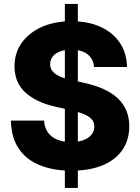

<svg xmlns="http://www.w3.org/2000/svg" viewBox="-20 -844 702 961"><path d="M304.7 96.7V-824.2H369.6V96.7ZM337.4 10.3Q245.6 10.3 178 -17.6Q110.4 -45.4 73.2 -101.1Q36.1 -156.7 34.7 -240.2H200.7Q202.6 -205.1 219.7 -181.2Q236.8 -157.2 266.6 -145Q296.4 -132.8 335.9 -132.8Q372.1 -132.8 397.9 -142.6Q423.8 -152.3 438 -169.9Q452.1 -187.5 452.1 -210.9Q452.1 -231.9 439.5 -246.6Q426.8 -261.2 400.4 -272.5Q374 -283.7 333.5 -293L256.8 -310.1Q160.6 -332 106.7 -381.3Q52.7 -430.7 52.7 -512.2Q52.7 -580.1 89.4 -630.6Q126 -681.2 189.9 -709.5Q253.9 -737.8 336.9 -737.8Q421.9 -737.8 483.9 -709.2Q545.9 -680.7 580.3 -629.2Q614.7 -577.6 615.7 -508.8H450.7Q447.3 -549.8 418 -572.5Q388.7 -595.2 336.4 -595.2Q302.7 -595.2 279.1 -585.9Q255.4 -576.7 243.2 -560.3Q231 -543.9 231 -523.4Q231 -501.5 243.9 -486.3Q256.8 -471.2 281.5 -460.7Q306.2 -450.2 339.8 -442.9L402.8 -428.7Q457 -417 498.8 -397.9Q540.5 -378.9 569.1 -352.3Q597.7 -325.7 612.3 -290.8Q627 -255.9 627 -212.4Q627 -143.1 592.3 -93Q557.6 -43 492.9 -16.4Q428.2 10.3 337.4 10.3Z"/></svg>

Font: Inter 17pt ExtraBold
Style: Regular
Weight: 800
Version: Version 4.001;git-66647c0bb